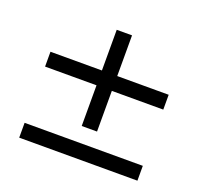

<svg xmlns="http://www.w3.org/2000/svg" viewBox="-98 -641 796 754"><g transform="rotate(20 300.0 -264.5)"><path d="M268 -127V-297H53V-359H268V-529H332V-359H547V-297H332V-127ZM53 0V-62H547V0Z"/></g></svg>

Font: Mulish
Style: Regular
Weight: 400
Designer: Vernon Adams
Foundry: Vernon Adams
Version: Version 3.603; ttfautohint (v1.8.3)